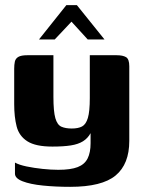

<svg xmlns="http://www.w3.org/2000/svg" viewBox="-20 -613 554 744"><path d="M252 111Q195 111 146 106Q97 101 67.5 89.5Q38 78 38 60V17Q54 26 83 32Q112 38 145 41.5Q178 45 206 45Q254 45 281 34.5Q308 24 319.5 1Q331 -22 331 -58V-97Q320 -77 301.5 -65.5Q283 -54 254.5 -49.5Q226 -45 183 -45Q118 -45 86 -65.5Q54 -86 44.5 -123Q35 -160 35 -209V-347Q35 -362 37.5 -374Q40 -386 51 -392.5Q62 -399 86 -399H187Q187 -373 187 -354Q187 -335 187 -318.5Q187 -302 187 -283Q187 -264 187 -238Q187 -181 194.5 -155Q202 -129 218 -122Q234 -115 258 -115Q283 -115 298 -123Q313 -131 320.5 -156Q328 -181 328 -233V-399H432Q456 -399 468.5 -391.5Q481 -384 481 -356V-67Q481 23 428 67Q375 111 252 111ZM131 -460 237 -593H278L385 -460H320L257 -529L192 -460Z"/></svg>

Font: Genos Thin
Style: Bold
Weight: 700
Version: Version 1.010